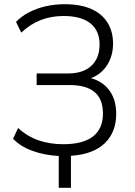

<svg xmlns="http://www.w3.org/2000/svg" viewBox="-20 -733 642 912"><path d="M259 159V8Q189 4 132.5 -17Q76 -38 42 -74L66 -125Q108 -86 161.5 -67Q215 -48 281 -48Q375 -48 422 -85Q469 -122 469 -194Q469 -262 429.5 -295.5Q390 -329 310 -329H154V-384H302Q375 -384 414 -420.5Q453 -457 453 -522Q453 -587 409.5 -622Q366 -657 282 -657Q223 -657 173 -637.5Q123 -618 81 -578L56 -629Q83 -657 119.5 -675.5Q156 -694 198.5 -703.5Q241 -713 287 -713Q361 -713 412 -691Q463 -669 490 -626.5Q517 -584 517 -526Q517 -466 487 -421Q457 -376 404 -359L403 -364Q464 -350 498 -305.5Q532 -261 532 -192Q532 -105 477.5 -52.5Q423 0 317 7V159Z"/></svg>

Font: Nunito Sans 10pt SemiCondensed Light
Style: Regular
Weight: 300
Width: 4
Designer: Vernon Adams
Foundry: Vernon Adams
Version: Version 3.101;gftools[0.9.27]